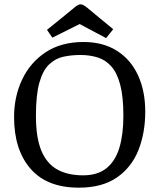

<svg xmlns="http://www.w3.org/2000/svg" viewBox="-20 -854 736 887"><path d="M344 13Q197 13 121 -74.5Q45 -162 45 -313Q45 -408 82.5 -487Q120 -566 191.5 -613Q263 -660 366 -660Q456 -660 520 -619.5Q584 -579 617.5 -506.5Q651 -434 651 -338Q651 -240 619.5 -160.5Q588 -81 520 -34Q452 13 344 13ZM364 -44Q431 -44 472 -77Q513 -110 531.5 -171.5Q550 -233 550 -319Q550 -407 535.5 -462Q521 -517 494.5 -547Q468 -577 431.5 -588.5Q395 -600 352 -600Q310 -600 273 -592Q236 -584 207 -556.5Q178 -529 162 -472.5Q146 -416 146 -319Q146 -218 171 -158Q196 -98 244.5 -71Q293 -44 364 -44ZM197 -716 276 -780Q310 -808 326 -821Q342 -834 352 -834Q364 -834 382 -819Q400 -804 429 -780L503 -719L470 -678L348 -743L222 -680Z"/></svg>

Font: Faustina VF Beta
Style: Regular
Weight: 400
Designer: Alfonso Garcia
Foundry: Omnibus-Type
Version: Version 1.006